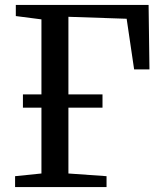

<svg xmlns="http://www.w3.org/2000/svg" viewBox="-20 -763 654 783"><path d="M41.5 0V-44.5L149 -55.5V-684L44.5 -697.5V-743H586L589.5 -480H527L496.5 -686.5L259 -694.5V-55.5L414.5 -44.5V0ZM73.5 -324V-378H398V-324Z"/></svg>

Font: Merriweather 36pt
Style: Regular
Weight: 400
Designer: Eben Sorkin
Foundry: Eben Sorkin
Version: Version 2.100